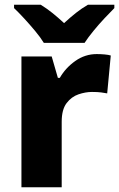

<svg xmlns="http://www.w3.org/2000/svg" viewBox="-20 -786 500 806"><path d="M70 0V-549H197L223 -459H231Q255 -501 296 -530Q337 -559 386 -559Q402 -559 419 -557.5Q436 -556 445 -553L430 -394Q419 -396 404.5 -398Q390 -400 366 -400Q339 -400 309.5 -390Q280 -380 259.5 -353Q239 -326 239 -275V0ZM164 -606Q150 -629 127.5 -656Q105 -683 81.5 -708.5Q58 -734 39 -752V-766H151Q177 -750 200 -731.5Q223 -713 249 -689Q275 -713 299 -732Q323 -751 349 -766H460V-752Q443 -735 419 -709.5Q395 -684 372.5 -656.5Q350 -629 335 -606Z"/></svg>

Font: Noto Sans Symbols ExtraBold
Style: Regular
Weight: 800
Version: Version 2.002